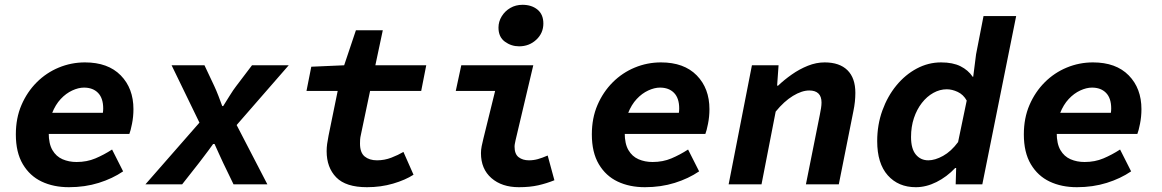

<svg xmlns="http://www.w3.org/2000/svg" viewBox="-20 -768 4840 800"><path d="M267 12Q203 12 153.5 -11.5Q104 -35 75 -84Q46 -133 46 -208Q46 -276 69.5 -330.5Q93 -385 133 -425Q173 -465 225 -486.5Q277 -508 334 -508Q430 -508 483 -454Q536 -400 536 -313Q536 -282 530 -252Q524 -222 519 -210H149L164 -298H444L404 -278Q407 -286 408.5 -296.5Q410 -307 410 -316Q410 -359 388.5 -381Q367 -403 330 -403Q307 -403 281 -391Q255 -379 233 -355.5Q211 -332 197 -296.5Q183 -261 183 -214Q183 -169 198.5 -142.5Q214 -116 240.5 -104.5Q267 -93 299 -93Q342 -93 377.5 -108Q413 -123 447 -145L493 -54Q449 -24 391.5 -6Q334 12 267 12Z M586 0 811 -257 695 -496H832L873 -409Q881 -392 890.5 -367.5Q900 -343 906 -326H910Q920 -342 936.5 -368.5Q953 -395 964 -409L1030 -496H1183L966 -247L1094 0H953L910 -89Q902 -106 892.5 -127Q883 -148 874 -168H868Q858 -154 848 -140.5Q838 -127 828 -114Q818 -101 809 -89L739 0Z M1509 12Q1421 12 1381 -29Q1341 -70 1341 -138Q1341 -153 1343 -168Q1345 -183 1349 -203L1387 -389H1257L1277 -490L1414 -496L1463 -642H1575L1544 -496H1756L1735 -389H1522L1484 -208Q1481 -195 1480.5 -187Q1480 -179 1480 -170Q1480 -132 1499.5 -116Q1519 -100 1551 -100Q1582 -100 1610.5 -111Q1639 -122 1661 -135L1703 -40Q1669 -18 1618 -3Q1567 12 1509 12Z M2142 12Q2071 12 2027.5 -26Q1984 -64 1984 -130Q1984 -144 1987 -159Q1990 -174 1994 -190L2043 -389H1879L1902 -496H2202L2128 -183Q2127 -177 2125.5 -170.5Q2124 -164 2124 -157Q2124 -126 2141 -113Q2158 -100 2184 -100Q2203 -100 2221 -105Q2239 -110 2262 -120L2290 -17Q2258 -4 2223 4Q2188 12 2142 12ZM2143 -575Q2110 -575 2083.5 -594.5Q2057 -614 2057 -653Q2057 -678 2070.5 -700Q2084 -722 2106.5 -735Q2129 -748 2157 -748Q2195 -748 2219.5 -728Q2244 -708 2244 -670Q2244 -630 2214.5 -602.5Q2185 -575 2143 -575Z M2667 12Q2603 12 2553.5 -11.5Q2504 -35 2475 -84Q2446 -133 2446 -208Q2446 -276 2469.5 -330.5Q2493 -385 2533 -425Q2573 -465 2625 -486.5Q2677 -508 2734 -508Q2830 -508 2883 -454Q2936 -400 2936 -313Q2936 -282 2930 -252Q2924 -222 2919 -210H2549L2564 -298H2844L2804 -278Q2807 -286 2808.5 -296.5Q2810 -307 2810 -316Q2810 -359 2788.5 -381Q2767 -403 2730 -403Q2707 -403 2681 -391Q2655 -379 2633 -355.5Q2611 -332 2597 -296.5Q2583 -261 2583 -214Q2583 -169 2598.5 -142.5Q2614 -116 2640.5 -104.5Q2667 -93 2699 -93Q2742 -93 2777.5 -108Q2813 -123 2847 -145L2893 -54Q2849 -24 2791.5 -6Q2734 12 2667 12Z M3016 0 3113 -496H3224L3218 -411H3222Q3247 -435 3279 -457.5Q3311 -480 3346 -494Q3381 -508 3416 -508Q3478 -508 3511 -475.5Q3544 -443 3544 -381Q3544 -363 3542 -344Q3540 -325 3536 -306L3475 0H3338L3396 -290Q3399 -305 3401 -317.5Q3403 -330 3403 -341Q3403 -366 3390 -378.5Q3377 -391 3352 -391Q3321 -391 3284 -368.5Q3247 -346 3212 -303L3153 0Z M3796 12Q3723 12 3679 -37.5Q3635 -87 3635 -180Q3635 -248 3656.5 -307.5Q3678 -367 3715 -412Q3752 -457 3800 -482.5Q3848 -508 3901 -508Q3950 -508 3982 -492Q4014 -476 4033 -448H4035L4047 -542L4078 -701H4214L4073 0H3962L3964 -68H3960Q3925 -31 3882 -9.5Q3839 12 3796 12ZM3848 -100Q3876 -100 3909.5 -118.5Q3943 -137 3972 -176L4008 -349Q3994 -374 3970.5 -385Q3947 -396 3925 -396Q3896 -396 3869 -381Q3842 -366 3821 -339Q3800 -312 3788 -276Q3776 -240 3776 -197Q3776 -148 3796 -124Q3816 -100 3848 -100Z M4467 12Q4403 12 4353.5 -11.5Q4304 -35 4275 -84Q4246 -133 4246 -208Q4246 -276 4269.5 -330.5Q4293 -385 4333 -425Q4373 -465 4425 -486.5Q4477 -508 4534 -508Q4630 -508 4683 -454Q4736 -400 4736 -313Q4736 -282 4730 -252Q4724 -222 4719 -210H4349L4364 -298H4644L4604 -278Q4607 -286 4608.5 -296.5Q4610 -307 4610 -316Q4610 -359 4588.5 -381Q4567 -403 4530 -403Q4507 -403 4481 -391Q4455 -379 4433 -355.5Q4411 -332 4397 -296.5Q4383 -261 4383 -214Q4383 -169 4398.5 -142.5Q4414 -116 4440.5 -104.5Q4467 -93 4499 -93Q4542 -93 4577.5 -108Q4613 -123 4647 -145L4693 -54Q4649 -24 4591.5 -6Q4534 12 4467 12Z"/></svg>

Font: Source Code Pro ExtraLight
Style: Bold Italic
Weight: 700
Italic angle: -11°
Monospace: yes
Version: Version 1.016;hotconv 1.0.116;makeotfexe 2.5.65601